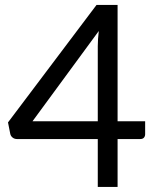

<svg xmlns="http://www.w3.org/2000/svg" viewBox="-20 -736 620 756"><path d="M365 -258.5H108L369 -614C367.7 -603.3 366.7 -592.8 366 -582.5C365.3 -572.2 365 -562.7 365 -554ZM551.5 -258.5H443V-716.5H360L11.5 -254L20.5 -208.5C21.8 -202.8 24.9 -198.1 29.8 -194.2C34.6 -190.4 40.3 -188.5 47 -188.5H365V0H443V-188.5H532C538.7 -188.5 543.6 -190.3 546.8 -194C549.9 -197.7 551.5 -202.2 551.5 -207.5Z"/></svg>

Font: LatoLatin
Style: Regular
Weight: 400
Designer: Lukasz Dziedzic with Adam Twardoch and Botio Nikoltchev
Foundry: tyPoland Lukasz Dziedzic
Version: Version 2.015; 2015-08-06; http://www.latofonts.com/